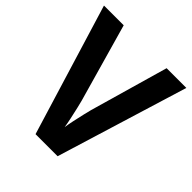

<svg xmlns="http://www.w3.org/2000/svg" viewBox="-193 -849 984 984"><g transform="rotate(45 298.5 -357.0)"><path d="M597 -714 378 0H218L0 -714H143L264 -288Q267 -277 274 -247.5Q281 -218 288 -185Q295 -152 298 -131Q301 -152 308 -185Q315 -218 322 -247.5Q329 -277 332 -288L454 -714Z"/></g></svg>

Font: Noto Sans Gujarati UI SemiCondensed
Style: Bold
Weight: 700
Width: 4
Designer: Jelle Bosma - Monotype Design Team, Universal Thirst
Foundry: Monotype Imaging Inc.
Version: Version 2.106; ttfautohint (v1.8.4.7-5d5b)